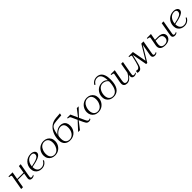

<svg xmlns="http://www.w3.org/2000/svg" viewBox="726 -3143 5542 5542"><g transform="rotate(-45 3496.5 -372.0)"><path d="M155 -256H483L488 -287H161ZM71 0H145L236 -516H70L65 -489L89 -486Q112 -483 126.5 -478.5Q141 -474 146.5 -466.5Q152 -459 150 -447ZM491 -65Q491 -74 493 -87.5Q495 -101 498.5 -119.5Q502 -138 505 -161L568 -516H493L432 -162Q428 -139 425 -122.5Q422 -106 421 -93.5Q420 -81 420 -71Q420 -46 431 -28Q442 -10 462.5 -0.5Q483 9 511 9Q528 9 544.5 5Q561 1 575.5 -6Q590 -13 599 -21L606 -50Q597 -46 585 -40Q573 -34 560 -30.5Q547 -27 533 -27Q511 -27 501 -36.5Q491 -46 491 -65Z M906 10Q840 10 787 -17Q734 -44 703 -95.5Q672 -147 672 -222Q672 -282 694 -337Q716 -392 756.5 -434.5Q797 -477 853 -501.5Q909 -526 977 -526Q1028 -526 1064 -511.5Q1100 -497 1119.5 -472Q1139 -447 1139 -416Q1139 -377 1112 -347.5Q1085 -318 1033 -294Q981 -270 903.5 -250Q826 -230 725 -211L730 -239Q823 -258 887.5 -276Q952 -294 991.5 -314Q1031 -334 1049 -359.5Q1067 -385 1067 -419Q1067 -441 1057 -458.5Q1047 -476 1026.5 -485.5Q1006 -495 975 -495Q925 -495 883.5 -473.5Q842 -452 812.5 -413.5Q783 -375 767 -324.5Q751 -274 751 -215Q751 -153 770.5 -110Q790 -67 826 -44.5Q862 -22 911 -22Q959 -22 994 -38.5Q1029 -55 1054.5 -82Q1080 -109 1097 -142L1124 -123Q1101 -79 1069 -49.5Q1037 -20 996.5 -5Q956 10 906 10Z M1641 -170Q1649 -191 1654.5 -213Q1660 -235 1662.5 -257Q1665 -279 1665 -301Q1665 -362 1645.5 -405.5Q1626 -449 1590 -472Q1554 -495 1503 -495Q1467 -495 1437 -483.5Q1407 -472 1383 -451.5Q1359 -431 1341.5 -404Q1324 -377 1312 -346Q1304 -324 1298.5 -302.5Q1293 -281 1290.5 -259Q1288 -237 1288 -215Q1288 -154 1307.5 -110.5Q1327 -67 1363.5 -43.5Q1400 -20 1450 -20Q1486 -20 1516 -31.5Q1546 -43 1570 -63.5Q1594 -84 1611.5 -111.5Q1629 -139 1641 -170ZM1209 -228Q1209 -276 1223 -320Q1237 -364 1263 -401.5Q1289 -439 1325 -467Q1361 -495 1406 -510.5Q1451 -526 1503 -526Q1574 -526 1628.5 -496Q1683 -466 1714 -412Q1745 -358 1745 -287Q1745 -239 1731 -195Q1717 -151 1690.5 -113.5Q1664 -76 1628 -48Q1592 -20 1547 -5Q1502 10 1450 10Q1379 10 1324.5 -20Q1270 -50 1239.5 -104Q1209 -158 1209 -228Z M2147 -469Q2112 -469 2077.5 -456.5Q2043 -444 2011 -421Q1979 -398 1950.5 -366.5Q1922 -335 1900 -298L1907 -350Q1938 -396 1978.5 -430.5Q2019 -465 2066 -485Q2113 -505 2162 -505Q2223 -505 2269 -482.5Q2315 -460 2340.5 -413Q2366 -366 2366 -293Q2366 -231 2345 -176.5Q2324 -122 2285 -80Q2246 -38 2191.5 -14Q2137 10 2069 10Q2021 10 1977.5 -4Q1934 -18 1901 -47.5Q1868 -77 1849 -123.5Q1830 -170 1830 -234Q1830 -287 1839 -342.5Q1848 -398 1868 -452.5Q1888 -507 1919.5 -556.5Q1951 -606 1996 -645.5Q2041 -685 2100.5 -710Q2160 -735 2235 -741L2406 -754L2393 -686L2180 -670Q2128 -666 2090 -657Q2052 -648 2025 -629.5Q1998 -611 1979 -576Q1960 -541 1944.5 -485.5Q1929 -430 1913 -348H1926Q1919 -320 1915 -296.5Q1911 -273 1910 -252Q1909 -231 1909 -211Q1909 -147 1929.5 -105Q1950 -63 1986 -41.5Q2022 -20 2070 -20Q2112 -20 2146.5 -35Q2181 -50 2207.5 -77Q2234 -104 2251.5 -138.5Q2269 -173 2278 -213.5Q2287 -254 2287 -297Q2287 -357 2269.5 -395Q2252 -433 2220.5 -451Q2189 -469 2147 -469Z M2693 -264 2681 -287 2858 -516H2927V-510ZM2401 0V-6L2646 -271L2661 -246L2471 0ZM2839 9Q2807 9 2785 -1.5Q2763 -12 2745 -36.5Q2727 -61 2708 -102L2552 -442Q2546 -457 2537.5 -465.5Q2529 -474 2514.5 -479Q2500 -484 2475 -487L2459 -489L2464 -516H2595L2777 -116Q2793 -82 2804.5 -62.5Q2816 -43 2829 -35Q2842 -27 2860 -27Q2877 -27 2891 -32.5Q2905 -38 2915 -43L2911 -15Q2900 -6 2881 1.5Q2862 9 2839 9Z M3409 -170Q3417 -191 3422.5 -213Q3428 -235 3430.5 -257Q3433 -279 3433 -301Q3433 -362 3413.5 -405.5Q3394 -449 3358 -472Q3322 -495 3271 -495Q3235 -495 3205 -483.5Q3175 -472 3151 -451.5Q3127 -431 3109.5 -404Q3092 -377 3080 -346Q3072 -324 3066.5 -302.5Q3061 -281 3058.5 -259Q3056 -237 3056 -215Q3056 -154 3075.5 -110.5Q3095 -67 3131.5 -43.5Q3168 -20 3218 -20Q3254 -20 3284 -31.5Q3314 -43 3338 -63.5Q3362 -84 3379.5 -111.5Q3397 -139 3409 -170ZM2977 -228Q2977 -276 2991 -320Q3005 -364 3031 -401.5Q3057 -439 3093 -467Q3129 -495 3174 -510.5Q3219 -526 3271 -526Q3342 -526 3396.5 -496Q3451 -466 3482 -412Q3513 -358 3513 -287Q3513 -239 3499 -195Q3485 -151 3458.5 -113.5Q3432 -76 3396 -48Q3360 -20 3315 -5Q3270 10 3218 10Q3147 10 3092.5 -20Q3038 -50 3007.5 -104Q2977 -158 2977 -228Z M3891 -720Q3847 -720 3814 -705Q3781 -690 3756.5 -665Q3732 -640 3715 -612L3688 -630Q3711 -670 3742 -697Q3773 -724 3811.5 -738Q3850 -752 3896 -752Q3951 -752 3991.5 -733.5Q4032 -715 4059.5 -682.5Q4087 -650 4103.5 -606.5Q4120 -563 4127 -513Q4134 -463 4134 -411Q4134 -335 4123 -270Q4112 -205 4089.5 -153.5Q4067 -102 4032 -65.5Q3997 -29 3949 -9.5Q3901 10 3839 10Q3768 10 3713.5 -19.5Q3659 -49 3627.5 -102Q3596 -155 3596 -225Q3596 -288 3618 -342.5Q3640 -397 3680 -438.5Q3720 -480 3773.5 -503Q3827 -526 3890 -526Q3927 -526 3958.5 -517Q3990 -508 4015 -492Q4040 -476 4058 -455Q4076 -434 4085 -411L4079 -370Q4064 -411 4035.5 -438.5Q4007 -466 3969.5 -480.5Q3932 -495 3890 -495Q3846 -495 3809.5 -477Q3773 -459 3746.5 -427Q3720 -395 3704 -355Q3697 -338 3691.5 -320.5Q3686 -303 3682.5 -285.5Q3679 -268 3677 -250Q3675 -232 3675 -213Q3675 -149 3696 -105.5Q3717 -62 3754.5 -41Q3792 -20 3840 -20Q3880 -20 3912 -34.5Q3944 -49 3969 -75Q3994 -101 4012 -137Q4030 -173 4040 -217Q4047 -241 4052 -271.5Q4057 -302 4059.5 -335.5Q4062 -369 4062 -404Q4062 -472 4054 -530Q4046 -588 4026.5 -630.5Q4007 -673 3974 -696.5Q3941 -720 3891 -720Z M4345 -179Q4341 -157 4338.5 -137.5Q4336 -118 4336 -101Q4336 -78 4343.5 -61.5Q4351 -45 4368 -36Q4385 -27 4409 -27Q4450 -27 4485.5 -50Q4521 -73 4555.5 -118Q4590 -163 4626 -230L4640 -208Q4603 -137 4565.5 -88.5Q4528 -40 4486 -15Q4444 10 4391 10Q4330 10 4296 -21Q4262 -52 4262 -105Q4262 -122 4264.5 -141.5Q4267 -161 4270 -183L4319 -446Q4322 -460 4315.5 -467.5Q4309 -475 4294.5 -479Q4280 -483 4256 -486L4235 -489L4239 -516H4406ZM4670 -118Q4669 -108 4667.5 -98.5Q4666 -89 4665 -80.5Q4664 -72 4664 -65Q4664 -45 4674.5 -36Q4685 -27 4707 -27Q4730 -27 4749.5 -35.5Q4769 -44 4779 -50L4773 -21Q4765 -14 4751.5 -7Q4738 0 4721 4.5Q4704 9 4684 9Q4645 9 4619.5 -11.5Q4594 -32 4594 -74Q4594 -85 4595.5 -98.5Q4597 -112 4599.5 -127Q4602 -142 4605 -156V-163L4667 -516H4741Z M5148 -516H5078L5172 0H5219L5529 -516H5491L5210 -49L5233 -51ZM5001 -243Q4986 -181 4969.5 -140.5Q4953 -100 4930.5 -80Q4908 -60 4874 -60Q4856 -60 4843.5 -64Q4831 -68 4825 -72L4813 -3Q4820 2 4834 6Q4848 10 4870 10Q4906 10 4931 -5.5Q4956 -21 4974 -52.5Q4992 -84 5006 -130Q5020 -176 5034 -237L5100 -516H4970L4965 -489L4995 -486Q5015 -483 5028 -479Q5041 -475 5047 -467Q5053 -459 5050 -446ZM5503 -65Q5503 -74 5505 -87.5Q5507 -101 5510.5 -119.5Q5514 -138 5517 -161L5580 -516H5506L5444 -162Q5441 -145 5438.5 -131.5Q5436 -118 5434.5 -107Q5433 -96 5432.5 -87.5Q5432 -79 5432 -71Q5432 -33 5456.5 -12Q5481 9 5523 9Q5540 9 5556.5 5Q5573 1 5587.5 -6Q5602 -13 5611 -21L5618 -50Q5609 -45 5597 -39.5Q5585 -34 5572 -30.5Q5559 -27 5545 -27Q5523 -27 5513 -36.5Q5503 -46 5503 -65Z M6321 -65Q6321 -74 6323 -87.5Q6325 -101 6328.5 -119.5Q6332 -138 6336 -161L6398 -516H6324L6262 -162Q6259 -139 6256 -122.5Q6253 -106 6251.5 -93.5Q6250 -81 6250 -71Q6250 -46 6261 -28Q6272 -10 6293 -0.5Q6314 9 6342 9Q6359 9 6375.5 5Q6392 1 6406.5 -6Q6421 -13 6430 -21L6437 -50Q6428 -45 6416.5 -39.5Q6405 -34 6391.5 -30.5Q6378 -27 6365 -27Q6342 -27 6331.5 -36.5Q6321 -46 6321 -65ZM5949 10Q5890 10 5848 -4Q5806 -18 5781.5 -44.5Q5757 -71 5749 -108Q5741 -145 5750 -191L5797 -444Q5800 -457 5795.5 -464.5Q5791 -472 5778 -477Q5765 -482 5741 -485L5713 -489L5717 -516H5884L5824 -190Q5814 -134 5824 -96.5Q5834 -59 5865.5 -39.5Q5897 -20 5949 -20Q6000 -20 6033.5 -37.5Q6067 -55 6083.5 -86Q6100 -117 6100 -158Q6100 -199 6083.5 -227Q6067 -255 6035 -269.5Q6003 -284 5955 -284H5800L5807 -315H5969Q6045 -315 6091 -295Q6137 -275 6158.5 -241.5Q6180 -208 6180 -166Q6180 -134 6166 -102.5Q6152 -71 6124 -45.5Q6096 -20 6052.5 -5Q6009 10 5949 10Z M6734 10Q6668 10 6615 -17Q6562 -44 6531 -95.5Q6500 -147 6500 -222Q6500 -282 6522 -337Q6544 -392 6584.5 -434.5Q6625 -477 6681 -501.5Q6737 -526 6805 -526Q6856 -526 6892 -511.5Q6928 -497 6947.5 -472Q6967 -447 6967 -416Q6967 -377 6940 -347.5Q6913 -318 6861 -294Q6809 -270 6731.5 -250Q6654 -230 6553 -211L6558 -239Q6651 -258 6715.5 -276Q6780 -294 6819.5 -314Q6859 -334 6877 -359.5Q6895 -385 6895 -419Q6895 -441 6885 -458.5Q6875 -476 6854.5 -485.5Q6834 -495 6803 -495Q6753 -495 6711.5 -473.5Q6670 -452 6640.5 -413.5Q6611 -375 6595 -324.5Q6579 -274 6579 -215Q6579 -153 6598.5 -110Q6618 -67 6654 -44.5Q6690 -22 6739 -22Q6787 -22 6822 -38.5Q6857 -55 6882.5 -82Q6908 -109 6925 -142L6952 -123Q6929 -79 6897 -49.5Q6865 -20 6824.5 -5Q6784 10 6734 10Z"/></g></svg>

Font: Roboto Serif 120pt Expanded Light
Style: Italic
Weight: 300
Width: 7
Italic angle: -10°
Designer: Greg Gazdowicz
Foundry: Commercial Type
Version: Version 1.008